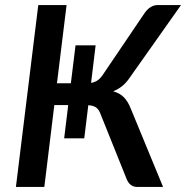

<svg xmlns="http://www.w3.org/2000/svg" viewBox="-20 -740 736 760"><path d="M489.5 -427Q476.5 -409 461 -397.2Q445.5 -385.5 428 -378.5Q454 -371.5 470.5 -354.8Q487 -338 498.5 -308L625.5 0H523.5Q492.5 0 480 -34.5L378 -288.5Q371 -307.5 359.8 -315Q348.5 -322.5 329.5 -323.5L313.5 -192.5H234L250 -324H195L155.5 0H43L131.5 -720H243.5L205.5 -410.5H260.5L279 -560.5H358.5L340.5 -412Q353.5 -414 364.8 -421Q376 -428 387 -444L552.5 -688.5Q562 -702.5 575.2 -711.2Q588.5 -720 604.5 -720H696.5Z"/></svg>

Font: Lato SemiBold
Style: Italic
Weight: 600
Italic angle: -7°
Designer: Lukasz Dziedzic with Adam Twardoch and Botio Nikoltchev
Foundry: tyPoland Lukasz Dziedzic
Version: Version 2.015; 2015-08-06; http://www.latofonts.com/